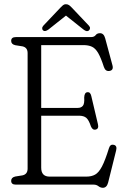

<svg xmlns="http://www.w3.org/2000/svg" viewBox="-20 -876 593 911"><path d="M33 -682Q33 -700 55 -700H411Q427 -700 433.8 -709.2Q440.5 -718.5 454.5 -718.5Q472.5 -718.5 479 -694.5L513.5 -566.5Q520 -543 500 -539.5Q480.5 -536 473 -558Q459 -601.5 446 -624Q433 -646.5 416.5 -654.2Q400 -662 375.5 -662H175.5V-364H349Q365 -364 373.2 -374Q381.5 -384 379.5 -413.5Q380.5 -436.5 394 -438.5Q408.5 -440.5 413 -421L444.5 -287.5Q450 -265.5 435 -261.5Q419.5 -257 411.5 -276Q401.5 -306.5 389.5 -316.8Q377.5 -327 354.5 -327H175.5V-80.5Q175.5 -38 215.5 -38H389.5Q414 -38 431.2 -47.5Q448.5 -57 463.8 -86Q479 -115 497 -173Q503 -192.5 519 -189Q537 -185.5 531 -162L493 -9.5Q486.5 15 468 15Q457 15 447.2 7.5Q437.5 0 424.5 0H55Q33 0 33 -18Q33 -34 52.5 -38.5L87 -44Q111 -49.5 111 -76V-624Q111 -650.5 87 -656L52.5 -661.5Q33 -666 33 -682ZM402 -731.5Q392.5 -723 376 -736L293 -802L210 -736Q193.5 -724 184.5 -731.5Q180.5 -734.5 180.2 -741.2Q180 -748 185.5 -754L266 -839Q273 -846.5 278.8 -851.2Q284.5 -856 292.5 -856Q301.5 -856 307.8 -851.5Q314 -847 321.5 -839L402 -754Q408 -747.5 407 -741.2Q406 -735 402 -731.5Z"/></svg>

Font: Fraunces 144pt SuperSoft Light
Style: Regular
Weight: 300
Version: Version 1.000;[0bf87f6ff]